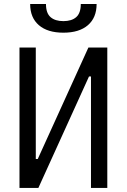

<svg xmlns="http://www.w3.org/2000/svg" viewBox="-20 -928 626 948"><path d="M76.2 0V-693.4H156.7V-143.1H166.5L416.5 -693.4H509.8V0H429.2V-550.3H419.4L169.4 0ZM293 -766.6Q214.8 -766.6 171.9 -803.7Q128.9 -840.8 128.9 -908.2H207Q207 -863.3 229.5 -843.5Q252 -823.7 293 -823.7Q334 -823.7 356.4 -843.5Q378.9 -863.3 378.9 -908.2H457Q457 -840.8 414.1 -803.7Q371.1 -766.6 293 -766.6Z"/></svg>

Font: Cascadia Mono NF SemiLight
Style: Regular
Weight: 350
Monospace: yes
Designer: Aaron Bell
Foundry: Saja Typeworks
Version: Version 2404.023; ttfautohint (v1.8.4)